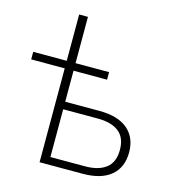

<svg xmlns="http://www.w3.org/2000/svg" viewBox="-106 -795 809 885"><g transform="rotate(15 299.0 -352.5)"><path d="M163 0V-448H3V-484H163V-705H205V-484H365V-448H205V-300H368Q457 -300 503.5 -260.5Q550 -221 550 -150Q550 -79 503.5 -39.5Q457 0 368 0ZM205 -36H370Q435 -36 470.5 -64Q506 -92 506 -150Q506 -209 470.5 -236.5Q435 -264 370 -264H205Z"/></g></svg>

Font: Nunito Sans ExtraLight
Style: Regular
Weight: 200
Designer: Vernon Adams
Foundry: Vernon Adams
Version: Version 3.006; ttfautohint (v1.8.3)